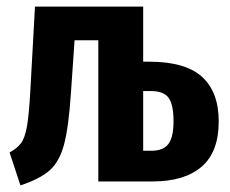

<svg xmlns="http://www.w3.org/2000/svg" viewBox="-20 -550 696 582"><path d="M643 -182Q643 -89 591 -44.5Q539 0 443 0H278V-428H206L195 -268Q188 -163 174 -111.5Q160 -60 131 -34Q102 -8 42 12L9 -88Q32 -100 44 -116.5Q56 -133 62 -168.5Q68 -204 72 -276L86 -530H414V-363H432Q542 -363 592.5 -317Q643 -271 643 -182ZM506 -183Q506 -233 491 -253.5Q476 -274 438 -274H414V-93H439Q474 -93 490 -113Q506 -133 506 -183Z"/></svg>

Font: Fira Sans Extra Condensed SemiBold
Style: Regular
Weight: 600
Width: 1
Designer: Carrois Corporate & Edenspiekermann AG
Foundry: Carrois Corporate GbR & Edenspiekermann AG
Version: Version 4.203